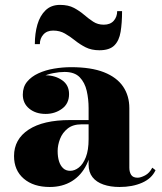

<svg xmlns="http://www.w3.org/2000/svg" viewBox="-20 -736 646 766"><path d="M457 10Q420.5 10 392.5 0.2Q364.5 -9.5 349 -29.2Q333.5 -49 333.5 -79.5V-304.5Q333.5 -340.5 326 -373.5Q318.5 -406.5 298 -427.8Q277.5 -449 237.5 -449Q217 -449 192.5 -444.2Q168 -439.5 146 -429Q124 -418.5 109.8 -401.2Q95.5 -384 95.5 -358.5H72Q72 -392.5 98.8 -414Q125.5 -435.5 162 -435.5Q199.5 -435.5 227.5 -416.2Q255.5 -397 255.5 -360.5Q255.5 -322.5 227.2 -302Q199 -281.5 162 -281.5Q122.5 -281.5 96.8 -302.5Q71 -323.5 71 -358.5Q71 -389 88 -409.8Q105 -430.5 133.2 -443.5Q161.5 -456.5 195.5 -462.2Q229.5 -468 264 -468Q343.5 -468 394.8 -447.8Q446 -427.5 471 -390.8Q496 -354 496 -304.5V-67Q496 -50 503.2 -38.5Q510.5 -27 529 -27Q541 -27 558.8 -36.2Q576.5 -45.5 587.5 -67L600.5 -57Q585.5 -24 547 -7Q508.5 10 457 10ZM178.5 10Q113.5 10 74.8 -23.2Q36 -56.5 36 -113.5Q36 -180.5 94.2 -218.8Q152.5 -257 259 -257H380V-240H306Q271 -240 250 -223.2Q229 -206.5 219.5 -181.8Q210 -157 210 -133.5Q210 -110 215.5 -92.5Q221 -75 232 -64.8Q243 -54.5 260 -54.5Q278 -54.5 294.8 -67.8Q311.5 -81 322.5 -109Q333.5 -137 333.5 -181H346.5Q346.5 -122.5 325.5 -79.5Q304.5 -36.5 266.8 -13.2Q229 10 178.5 10ZM376.5 -535.5Q345 -535.5 321.8 -547.2Q298.5 -559 279 -574.8Q259.5 -590.5 239 -602.2Q218.5 -614 192 -614Q167 -614 153 -598.2Q139 -582.5 139 -560H119Q119 -602.5 129.2 -638Q139.5 -673.5 161.8 -695Q184 -716.5 219.5 -716.5Q252.5 -716.5 275 -704.5Q297.5 -692.5 315.5 -677Q333.5 -661.5 351.8 -649.5Q370 -637.5 394 -637.5Q420 -637.5 433.8 -653.2Q447.5 -669 447.5 -691.5H467Q467 -644.5 461.2 -609.2Q455.5 -574 436.2 -554.8Q417 -535.5 376.5 -535.5Z"/></svg>

Font: Bodoni Moda 11pt ExtraBold
Style: Regular
Weight: 800
Designer: Owen Earl
Foundry: indestructible type
Version: Version 2.004